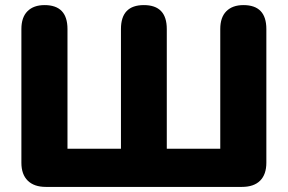

<svg xmlns="http://www.w3.org/2000/svg" viewBox="-20 -734 1130 754"><path d="M160 0Q114 0 89 -24.5Q64 -49 64 -95V-620Q64 -666 88 -690Q112 -714 155 -714Q245 -714 245 -620V-150H455V-620Q455 -714 545 -714Q635 -714 635 -620V-150H845V-620Q845 -666 869 -690Q893 -714 936 -714Q1026 -714 1026 -620V-95Q1026 -49 1001.5 -24.5Q977 0 930 0Z"/></svg>

Font: Chiron GoRound TC H
Style: Regular
Weight: 900
Designer: Ryoko NISHIZUKA 西塚涼子 (kana, bopomofo & ideographs); Paul D. Hunt (Latin, Greek & Cyrillic); Sandoll Communications 산돌커뮤니
Foundry: Adobe
Version: Version 1.000;hotconv 1.1.1;makeotfexe 2.6.0